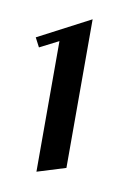

<svg xmlns="http://www.w3.org/2000/svg" viewBox="-56 -743 336 472"><g transform="rotate(10 112.5 -506.5)"><path d="M8 -635 20 -612 67 -636V-310L138 -332V-703Z"/></g></svg>

Font: Amita
Style: Regular
Weight: 400
Designer: Eduardo Rodriguez Tunni, Modular Infotech, Brian J. Bonislawsky
Foundry: Eduardo Rodriguez Tunni, Modular Infotech, Brian J. Bonislawsky
Version: Version 1.004